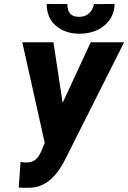

<svg xmlns="http://www.w3.org/2000/svg" viewBox="-20 -921 637 954"><path d="M226.1 -269.5 430.7 -710.9H596.7L311 -143.1Q296.4 -112.3 278.6 -84.7Q260.7 -57.1 238.3 -35.4Q215.8 -13.7 187.3 -1Q158.7 11.7 122.1 12.2Q109.9 12.7 97.9 12Q85.9 11.2 73.2 10.7L82 -116.7Q88.9 -115.7 95.9 -114.5Q103 -113.3 110.4 -113.8Q132.8 -113.3 147.7 -122.1Q162.6 -130.9 172.4 -146Q182.1 -161.1 189.9 -180.7ZM245.6 -710.9 295.9 -378.9 309.6 -201.7 204.6 -200.7 90.8 -710.9ZM446.8 -900.4 549.8 -901.4Q547.4 -852.5 522.2 -819.1Q497.1 -785.6 457.3 -769Q417.5 -752.4 371.1 -753.4Q303.2 -754.4 257.8 -793Q212.4 -831.5 211.9 -901.4L314.9 -900.9Q314 -872.1 327.4 -854.7Q340.8 -837.4 371.6 -837.4Q402.3 -836.9 421.6 -854Q440.9 -871.1 446.8 -900.4Z"/></svg>

Font: Roboto Condensed ExtraBold
Style: Italic
Weight: 800
Italic angle: -12°
Designer: Christian Robertson
Foundry: Google
Version: Version 3.008; 2023